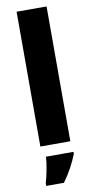

<svg xmlns="http://www.w3.org/2000/svg" viewBox="-106 -803 521 1066"><g transform="rotate(-10 154.5 -269.5)"><path d="M239 0V-760H70V0ZM246 72V61H91C89 100 76 167 64 207V221H164C202 169 226 122 246 72Z"/></g></svg>

Font: Noto Sans Myanmar UI ExtraBold
Style: Regular
Weight: 800
Designer: Monotype Design Team
Foundry: Monotype Imaging Inc.
Version: Version 2.103